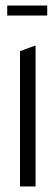

<svg xmlns="http://www.w3.org/2000/svg" viewBox="-20 -671 200 691"><path d="M6 -615V-651H150V-615ZM52 0V-487L107 -507H108V0Z"/></svg>

Font: Foldit Thin Light
Style: Regular
Weight: 300
Version: Version 1.003